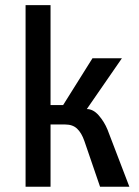

<svg xmlns="http://www.w3.org/2000/svg" viewBox="-20 -709 527 729"><path d="M77.1 -689.5H171.9V-310.1H219.7L331.1 -487.8H442.9L309.6 -294.9Q334 -294.9 355 -270.8Q376 -246.6 388.2 -216.8L471.2 0H359.9L300.3 -173.8Q289.6 -204.6 272.7 -220.5Q255.9 -236.3 228 -236.3H171.9V0H77.1Z"/></svg>

Font: Acari Sans Medium
Style: Regular
Weight: 500
Designer: Alfredo Marco Pradil and Stefan Peev
Foundry: Hanken Design Co.
Version: Version 1.045